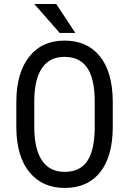

<svg xmlns="http://www.w3.org/2000/svg" viewBox="-20 -922 641 952"><path d="M539.1 -293V-422.4C538.1 -518.1 516.7 -591.7 474.9 -643.3C433 -694.9 374.7 -720.7 299.8 -720.7C224.6 -720.7 166 -693.8 124 -639.9C82 -586 61 -511.6 61 -416.5V-282.7C62.7 -189.6 84.7 -117.6 127.2 -66.7C169.7 -15.7 227.5 9.8 300.8 9.8C377 9.8 435.7 -16.4 477.1 -68.8C518.4 -121.3 539.1 -196 539.1 -293ZM449.7 -417.5V-284.2C448.7 -211.6 436.2 -157.7 412.1 -122.6C388 -87.4 350.9 -69.8 300.8 -69.8C250.7 -69.8 213 -88.9 187.7 -127C162.5 -165 149.9 -220.4 149.9 -293V-420.4C150.2 -492.7 163 -547.4 188.2 -584.5C213.5 -621.6 250.7 -640.1 299.8 -640.1C350.6 -640.1 388.3 -621.8 412.8 -585.2C437.4 -548.6 449.7 -492.7 449.7 -417.5ZM353.5 -758.8 258.8 -902.3H149.9L275.9 -758.8Z"/></svg>

Font: Roboto Condensed
Style: Regular
Weight: 400
Designer: Google
Version: Version 2.134; 2016